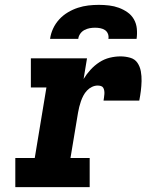

<svg xmlns="http://www.w3.org/2000/svg" viewBox="-20 -770 640 790"><path d="M43 0V-120H123L171 -410H107V-530H338L324 -445Q336 -465 352.5 -483Q369 -501 389 -514Q409 -527 431.5 -532.5Q454 -538 476 -538Q496 -538 515.5 -532.5Q535 -527 545.5 -511.5Q556 -496 559.5 -476.5Q563 -457 562.5 -436.5Q562 -416 559.5 -396Q557 -376 553 -356H406Q407 -363 408 -369.5Q409 -376 409.5 -383Q410 -390 409 -396.5Q408 -403 405 -408.5Q402 -414 395.5 -416Q389 -418 382 -418Q370 -418 358.5 -412.5Q347 -407 338 -397.5Q329 -388 323 -376.5Q317 -365 313 -353.5Q309 -342 306 -330Q303 -318 301 -306L270 -120H349V0ZM186 -610Q189 -632 198.5 -652.5Q208 -673 223.5 -690Q239 -707 259 -719Q279 -731 300.5 -738Q322 -745 343.5 -747.5Q365 -750 387 -750Q408 -750 429 -747.5Q450 -745 469 -738Q488 -731 504.5 -719.5Q521 -708 531 -690.5Q541 -673 543 -652Q545 -631 542 -610H426Q428 -621 424 -631Q420 -641 411.5 -646.5Q403 -652 392.5 -654Q382 -656 371 -656Q360 -656 349 -654Q338 -652 327.5 -646.5Q317 -641 310 -631Q303 -621 302 -610Z"/></svg>

Font: Iosevka Curly Slab HvExObl
Style: Regular
Weight: 900
Width: 7
Italic angle: -9°
Monospace: yes
Designer: Belleve Invis
Foundry: Belleve Invis
Version: Version 11.1.0; ttfautohint (v1.8.3)